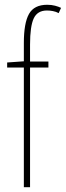

<svg xmlns="http://www.w3.org/2000/svg" viewBox="-20 -785 276 805"><path d="M183 -502H106V0H80V-502H10V-523L80 -528V-605Q80 -688 101.5 -726.5Q123 -765 178 -765Q196 -765 211 -761Q226 -757 236 -752L226 -730Q215 -736 202 -738.5Q189 -741 177 -741Q137 -741 121.5 -708Q106 -675 106 -598V-527H183Z"/></svg>

Font: Noto Sans Gurmukhi ExtraCondensed Thin
Style: Regular
Weight: 100
Width: 2
Designer: Jelle Bosma - Monotype Design Team
Foundry: Monotype Imaging Inc.
Version: Version 2.004; ttfautohint (v1.8.4.7-5d5b)